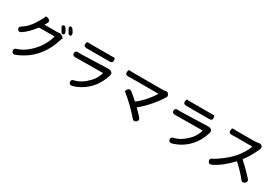

<svg xmlns="http://www.w3.org/2000/svg" viewBox="77 -2055 4825 3338"><g transform="rotate(30 2490.0 -386.0)"><path d="M274 66Q218 88 200 36Q182 -15 241 -33Q401 -80 552 -255Q605 -316 649 -403Q690 -484 703 -545Q704 -550 699 -550H406Q391 -550 382 -538Q284 -405 173 -330Q123 -296 95 -339Q68 -382 120 -413Q252 -493 349 -675Q364 -702 380 -729Q388 -743 394 -766Q400 -789 455 -766Q510 -743 479 -689L453 -644Q450 -640 455 -640H691Q734 -640 750 -645Q766 -650 805 -626Q848 -600 840.5 -588Q833 -576 830 -566Q820 -539 812 -511Q797 -458 756 -374Q707 -276 644 -199Q498 -20 274 66ZM819 -657Q787 -641 760 -695Q741 -734 726.5 -754.5Q712 -775 739 -794Q767 -814 801 -764Q812 -749 823 -727Q851 -673 819 -657ZM935 -700Q903 -685 876 -739Q863 -765 860 -769Q825 -818 852 -838Q879 -858 915 -809Q932 -786 940 -770Q966 -716 935 -700Z M1403 40Q1344 56 1332 4Q1320 -47 1379 -59Q1511 -86 1641 -221Q1720 -302 1751 -416Q1752 -421 1747 -421L1198 -417Q1137 -417 1139 -469Q1140 -521 1201 -517L1215 -516Q1243 -514 1271 -515L1797 -531Q1842 -532 1867 -508Q1892 -484 1876 -435Q1824 -272 1727 -164Q1591 -13 1403 40ZM1289 -651Q1228 -651 1231 -702Q1234 -753 1252.5 -751Q1271 -749 1324 -749H1713Q1769 -749 1787 -751Q1805 -753 1808 -702Q1811 -651 1750 -651Z M2674 16Q2628 52 2592 3Q2569 -27 2464 -135Q2444 -156 2423 -176L2352 -241Q2330 -261 2308 -280Q2259 -322 2245 -332Q2231 -342 2261 -383Q2291 -425 2339 -389Q2374 -363 2475 -274Q2481 -269 2488 -274Q2573 -339 2655 -435Q2725 -517 2765 -586Q2767 -590 2762 -590H2234Q2205 -590 2176 -588H2162Q2100 -584 2103 -639Q2105 -695 2128 -691.5Q2151 -688 2205 -688H2783Q2835 -688 2860 -697Q2885 -706 2912 -669Q2939 -632 2913 -601Q2910 -597 2895 -573Q2849 -498 2764 -398Q2664 -281 2561 -200Q2557 -197 2561 -193Q2656 -98 2682 -67Q2720 -21 2674 16Z M3403 40Q3344 56 3332 4Q3320 -47 3379 -59Q3511 -86 3641 -221Q3720 -302 3751 -416Q3752 -421 3747 -421L3198 -417Q3137 -417 3139 -469Q3140 -521 3201 -517L3215 -516Q3243 -514 3271 -515L3797 -531Q3842 -532 3867 -508Q3892 -484 3876 -435Q3824 -272 3727 -164Q3591 -13 3403 40ZM3289 -651Q3228 -651 3231 -702Q3234 -753 3252.5 -751Q3271 -749 3324 -749H3713Q3769 -749 3787 -751Q3805 -753 3808 -702Q3811 -651 3750 -651Z M4843 -5Q4797 30 4761 -18Q4695 -109 4539 -254Q4535 -257 4532 -253Q4355 -65 4188 13Q4133 39 4112 -12Q4090 -62 4147 -84Q4184 -98 4298 -182Q4400 -257 4480 -347Q4531 -404 4576 -478.5Q4621 -553 4638 -606Q4639 -611 4634 -611H4301Q4272 -611 4243 -609H4228Q4166 -605 4169 -661Q4171 -717 4190.5 -714Q4210 -711 4272 -711H4616Q4643 -711 4670 -715L4702 -721Q4751 -729 4773 -701Q4796 -674 4774 -627Q4696 -457 4606 -341Q4602 -336 4606 -332Q4674 -274 4760 -185Q4837 -106 4852 -88Q4890 -41 4843 -5Z"/></g></svg>

Font: Resource Han Rounded KR Medium
Style: Regular
Weight: 500
Designer: Cyano Hao (round all glyphs); Ryoko NISHIZUKA 西塚涼子 (kana, bopomofo & ideographs); Paul D. Hunt (Latin, Greek & Cyrillic)
Foundry: Cyano Hao
Version: 0.990